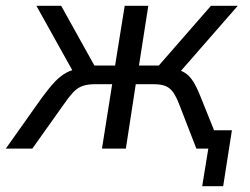

<svg xmlns="http://www.w3.org/2000/svg" viewBox="-51 -510 859 659"><path d="M643 129 664 0H627L637 -63H745L715 129ZM-31 0 93 -175Q118 -209 137.5 -229.5Q157 -250 177.5 -261Q198 -272 227 -276L206 -253L74 -490H159L273 -285H344L377 -490H458L426 -285H494L673 -490H765L558 -253L536 -276Q564 -272 581.5 -261.5Q599 -251 612 -230.5Q625 -210 639 -174L709 0H623L564 -152Q554 -178 543.5 -193Q533 -208 517.5 -214.5Q502 -221 476 -221H415L381 0H299L334 -221H275Q249 -221 231.5 -214.5Q214 -208 200 -193Q186 -178 168 -152L60 0Z"/></svg>

Font: Nunito Sans 10pt SemiCondensed
Style: Italic
Weight: 400
Width: 4
Italic angle: -9°
Designer: Vernon Adams
Foundry: Vernon Adams
Version: Version 3.101;gftools[0.9.27]